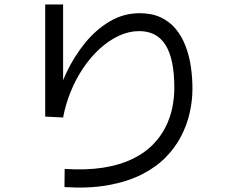

<svg xmlns="http://www.w3.org/2000/svg" viewBox="-20 -790 1040 858"><path d="M268 46 269 -35Q368 -29 442.5 -41Q517 -53 571.5 -79.5Q626 -106 662 -142.5Q698 -179 719.5 -221.5Q741 -264 750 -309Q759 -354 759 -397Q759 -526 720 -588.5Q681 -651 602 -651Q556 -651 511 -630Q466 -609 425.5 -572Q385 -535 352 -486Q319 -437 296 -380.5Q273 -324 262 -265L182 -269V-770H262V-312H224Q241 -389 276 -463.5Q311 -538 360.5 -598.5Q410 -659 471.5 -695Q533 -731 605 -731Q659 -731 699 -712Q739 -693 766 -660Q793 -627 809.5 -583.5Q826 -540 833 -491.5Q840 -443 840 -393Q840 -341 828 -287Q816 -233 789.5 -181.5Q763 -130 719.5 -86Q676 -42 612.5 -10Q549 22 463.5 37.5Q378 53 268 46Z"/></svg>

Font: Murecho Thin
Style: Regular
Weight: 400
Version: Version 1.010